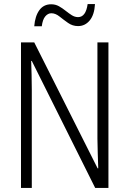

<svg xmlns="http://www.w3.org/2000/svg" viewBox="-20 -922 634 942"><path d="M512 0H447L136 -623H133Q134 -590 135 -555Q136 -520 136 -480V0H83V-714H148L459 -96H462Q461 -132 459.5 -172Q458 -212 458 -242V-714H512ZM148 -793Q152 -843 173 -872Q194 -901 231 -901Q252 -901 269 -891.5Q286 -882 301.5 -869.5Q317 -857 332 -847.5Q347 -838 363 -838Q401 -838 410 -902H446Q443 -849 420 -821.5Q397 -794 363 -794Q336 -794 314 -809.5Q292 -825 272 -841Q252 -857 232 -857Q215 -857 202 -841.5Q189 -826 185 -793Z"/></svg>

Font: Noto Sans Lao Condensed Light
Style: Regular
Weight: 300
Width: 3
Designer: Monotype Design Team
Foundry: Monotype Imaging Inc.
Version: Version 2.003; ttfautohint (v1.8.4.7-5d5b)